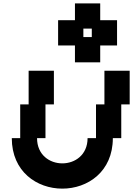

<svg xmlns="http://www.w3.org/2000/svg" viewBox="-20 -1120 790 1140"><path d="M350 0C500 0 650 -100 650 -300H700V-500H750V-700H600V-500H550V-300H500C500 -200 425 -150 350 -150C275 -150 200 -200 200 -300H250V-500H300V-700H150V-500H100V-300H50C50 -100 200 0 350 0ZM325 -850H425V-750H575V-850H675V-1000H575V-1100H425V-1000H325ZM475 -900V-950H525V-900Z"/></svg>

Font: LS-VG5000 Bold Shifted
Style: Regular
Weight: 400
Designer: Justin Bihan, 2021
Foundry: Justin Bihan, 2021
Version: Version 1.000;Glyphs 3.1.2 (3151)